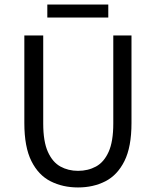

<svg xmlns="http://www.w3.org/2000/svg" viewBox="-20 -812 685 844"><path d="M323 12Q256 12 202.5 -15Q149 -42 118 -104Q87 -166 87 -271V-656H170V-269Q170 -190 190.5 -144.5Q211 -99 245.5 -80Q280 -61 323 -61Q367 -61 402 -80Q437 -99 457.5 -144.5Q478 -190 478 -269V-656H558V-271Q558 -166 527 -104Q496 -42 443 -15Q390 12 323 12ZM188 -735V-792H456V-735Z"/></svg>

Font: .
Style: 
Weight: 400
Designer: Paul D. Hunt, Dalton Maag
Foundry: Dalton Maag Ltd
Version: Version 1.200